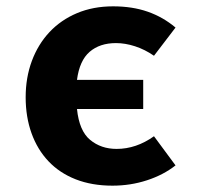

<svg xmlns="http://www.w3.org/2000/svg" viewBox="-20 -569 640 606"><path d="M432 -225H223Q230 -156 264.5 -127.5Q299 -99 348 -99Q410 -99 466 -139L534 -47Q496 -17 444 0Q392 17 335 17Q270 17 219 -3Q168 -23 133 -60Q98 -97 79.5 -148.5Q61 -200 61 -262Q61 -324 80.5 -376.5Q100 -429 136 -467.5Q172 -506 223 -527.5Q274 -549 337 -549Q398 -549 446.5 -532Q495 -515 534 -482L466 -393Q437 -413 406 -423Q375 -433 346 -433Q295 -433 263 -405.5Q231 -378 223 -317H432Z"/></svg>

Font: Qzxlaeiskcpccdgjqmyffctclhy
Style: Regular
Weight: 700
Monospace: yes
Designer: Carrois Corporate & Edenspiekermann
Foundry: Carrois Corporate GbR & Edenspiekermann AG
Version: Version 2.001